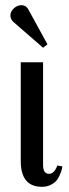

<svg xmlns="http://www.w3.org/2000/svg" viewBox="-20 -710 265 740"><path d="M169 -40Q189 -40 201 -72L220 -69Q220 -60 214 -44Q208 -28 200.5 -17.5Q193 -7 177.5 1.5Q162 10 142 10Q60 10 60 -89V-470H146V-74Q146 -40 169 -40ZM31 -626Q20 -637 20 -651Q20 -665 33 -677.5Q46 -690 63 -690Q80 -690 89 -674L163 -539L146 -526Z"/></svg>

Font: Trochut
Style: Regular
Weight: 400
Designer: Andreu Balius
Foundry: Andreu Balius
Version: Version 1.001